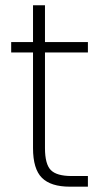

<svg xmlns="http://www.w3.org/2000/svg" viewBox="-20 -701 387 721"><path d="M104 -145V-503.9H22V-543H104V-681.2H148.9V-543H310.1V-503.9H148.9V-145Q148.9 -84.5 170.9 -62.3Q192.9 -40 249 -40H310.1V0H242.2Q170.9 0 137.5 -33.2Q104 -66.4 104 -145Z"/></svg>

Font: SVN-Poppins ExtraLight
Style: Regular
Weight: 200
Designer: Ninad Kale (Devanagari), Jonny Pinhorn (Latin)
Foundry: Indian Type Foundry
Version: Version 3.002 2017